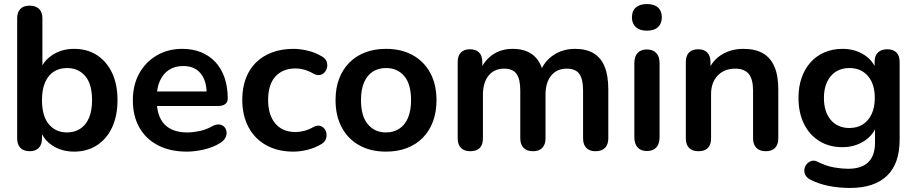

<svg xmlns="http://www.w3.org/2000/svg" viewBox="-20 -741 4541 951"><path d="M347 10Q285 10 238.5 -21Q192 -52 177 -104L188 -129V-56Q188 -25 172 -8.5Q156 8 127 8Q97 8 81 -8.5Q65 -25 65 -56V-650Q65 -681 81 -697Q97 -713 127 -713Q157 -713 173.5 -697Q190 -681 190 -650V-390H178Q194 -439 240 -469Q286 -499 347 -499Q412 -499 460 -468Q508 -437 535 -380.5Q562 -324 562 -245Q562 -167 535 -109.5Q508 -52 459.5 -21Q411 10 347 10ZM312 -85Q349 -85 377 -103Q405 -121 420.5 -156.5Q436 -192 436 -245Q436 -325 402 -364.5Q368 -404 312 -404Q275 -404 247 -386.5Q219 -369 203.5 -333.5Q188 -298 188 -245Q188 -166 222 -125.5Q256 -85 312 -85Z M906 10Q823 10 763 -21Q703 -52 670.5 -109Q638 -166 638 -244Q638 -320 669.5 -377Q701 -434 756.5 -466.5Q812 -499 883 -499Q935 -499 976.5 -482Q1018 -465 1047.5 -433Q1077 -401 1092.5 -355.5Q1108 -310 1108 -253Q1108 -235 1095.5 -225.5Q1083 -216 1060 -216H739V-288H1020L1004 -273Q1004 -319 990.5 -350Q977 -381 951.5 -397.5Q926 -414 888 -414Q846 -414 816.5 -394.5Q787 -375 771.5 -339.5Q756 -304 756 -255V-248Q756 -166 794.5 -125.5Q833 -85 908 -85Q934 -85 966.5 -91.5Q999 -98 1028 -114Q1049 -126 1065 -124.5Q1081 -123 1090.5 -113Q1100 -103 1102 -88.5Q1104 -74 1096.5 -59Q1089 -44 1071 -33Q1036 -11 990.5 -0.5Q945 10 906 10Z M1433 10Q1356 10 1299 -21.5Q1242 -53 1211 -111Q1180 -169 1180 -247Q1180 -306 1197.5 -352.5Q1215 -399 1248 -431.5Q1281 -464 1328 -481.5Q1375 -499 1433 -499Q1466 -499 1504.5 -490Q1543 -481 1577 -460Q1593 -450 1598 -436Q1603 -422 1600 -407.5Q1597 -393 1587.5 -382.5Q1578 -372 1564 -369.5Q1550 -367 1533 -376Q1511 -389 1488 -395.5Q1465 -402 1444 -402Q1411 -402 1386 -391.5Q1361 -381 1343.5 -361.5Q1326 -342 1317 -313Q1308 -284 1308 -246Q1308 -172 1343.5 -129.5Q1379 -87 1444 -87Q1465 -87 1487.5 -93Q1510 -99 1533 -112Q1550 -121 1563.5 -118Q1577 -115 1586 -104.5Q1595 -94 1597 -79.5Q1599 -65 1593.5 -51Q1588 -37 1573 -28Q1540 -8 1503 1Q1466 10 1433 10Z M1892 10Q1816 10 1760 -21Q1704 -52 1673 -109.5Q1642 -167 1642 -245Q1642 -304 1659.5 -350.5Q1677 -397 1710 -430.5Q1743 -464 1789 -481.5Q1835 -499 1892 -499Q1968 -499 2024 -468Q2080 -437 2111 -380Q2142 -323 2142 -245Q2142 -186 2124.5 -139Q2107 -92 2074 -58.5Q2041 -25 1995 -7.5Q1949 10 1892 10ZM1892 -85Q1929 -85 1957 -103Q1985 -121 2000.5 -156.5Q2016 -192 2016 -245Q2016 -325 1982 -364.5Q1948 -404 1892 -404Q1855 -404 1827 -386.5Q1799 -369 1783.5 -333.5Q1768 -298 1768 -245Q1768 -166 1802 -125.5Q1836 -85 1892 -85Z M2309 8Q2279 8 2263 -8.5Q2247 -25 2247 -56V-434Q2247 -465 2263 -481Q2279 -497 2308 -497Q2337 -497 2353 -481Q2369 -465 2369 -434V-361L2358 -391Q2378 -441 2420 -470Q2462 -499 2520 -499Q2579 -499 2617 -471Q2655 -443 2670 -385H2656Q2676 -438 2722 -468.5Q2768 -499 2828 -499Q2884 -499 2920.5 -477Q2957 -455 2975 -410.5Q2993 -366 2993 -298V-56Q2993 -25 2976.5 -8.5Q2960 8 2930 8Q2900 8 2884 -8.5Q2868 -25 2868 -56V-293Q2868 -349 2849.5 -375Q2831 -401 2787 -401Q2738 -401 2710 -366.5Q2682 -332 2682 -271V-56Q2682 -25 2666 -8.5Q2650 8 2620 8Q2590 8 2573.5 -8.5Q2557 -25 2557 -56V-293Q2557 -349 2538.5 -375Q2520 -401 2477 -401Q2428 -401 2400 -366.5Q2372 -332 2372 -271V-56Q2372 8 2309 8Z M3184 7Q3154 7 3138 -11Q3122 -29 3122 -61V-428Q3122 -461 3138 -478.5Q3154 -496 3184 -496Q3214 -496 3230.5 -478.5Q3247 -461 3247 -428V-61Q3247 -29 3231 -11Q3215 7 3184 7ZM3184 -589Q3149 -589 3129.5 -606.5Q3110 -624 3110 -655Q3110 -687 3129.5 -704Q3149 -721 3184 -721Q3220 -721 3239 -704Q3258 -687 3258 -655Q3258 -624 3239 -606.5Q3220 -589 3184 -589Z M3439 8Q3409 8 3393 -8.5Q3377 -25 3377 -56V-434Q3377 -465 3393 -481Q3409 -497 3438 -497Q3467 -497 3483 -481Q3499 -465 3499 -434V-366L3488 -391Q3510 -444 3556.5 -471.5Q3603 -499 3662 -499Q3721 -499 3759 -477Q3797 -455 3816 -410.5Q3835 -366 3835 -298V-56Q3835 -25 3819 -8.5Q3803 8 3773 8Q3743 8 3726.5 -8.5Q3710 -25 3710 -56V-292Q3710 -349 3688.5 -375Q3667 -401 3622 -401Q3567 -401 3534.5 -366.5Q3502 -332 3502 -275V-56Q3502 8 3439 8Z M4190 190Q4136 190 4085.5 180Q4035 170 3994 149Q3975 139 3968.5 125Q3962 111 3964.5 96.5Q3967 82 3976.5 71Q3986 60 4000 56Q4014 52 4029 60Q4073 82 4112.5 88.5Q4152 95 4180 95Q4247 95 4280.5 62.5Q4314 30 4314 -34V-124H4323Q4308 -73 4260.5 -42.5Q4213 -12 4153 -12Q4087 -12 4038 -42.5Q3989 -73 3962 -128Q3935 -183 3935 -256Q3935 -311 3950.5 -355.5Q3966 -400 3994.5 -432Q4023 -464 4063.5 -481.5Q4104 -499 4153 -499Q4215 -499 4261.5 -468.5Q4308 -438 4322 -388L4312 -363V-434Q4312 -465 4328.5 -481Q4345 -497 4374 -497Q4404 -497 4420 -481Q4436 -465 4436 -434V-49Q4436 70 4373 130Q4310 190 4190 190ZM4187 -107Q4226 -107 4254 -125Q4282 -143 4297.5 -176.5Q4313 -210 4313 -256Q4313 -325 4279 -364.5Q4245 -404 4187 -404Q4148 -404 4120 -386Q4092 -368 4076.5 -335Q4061 -302 4061 -256Q4061 -187 4095 -147Q4129 -107 4187 -107Z"/></svg>

Font: Nunito ExtraLight
Style: Regular
Weight: 200
Designer: Vernon Adams
Foundry: Vernon Adams
Version: Version 3.602